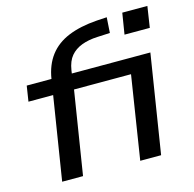

<svg xmlns="http://www.w3.org/2000/svg" viewBox="-104 -817 934 924"><g transform="rotate(-15 363.0 -355.5)"><path d="M94 0 160 -414H37L49 -491H201L167 -462L172 -490Q183 -559 218 -605Q253 -651 312.5 -675.5Q372 -700 456 -706L506 -709L501 -632L438 -629Q393 -627 359 -614Q325 -601 304 -576Q283 -551 276 -507L270 -467L250 -491H665L587 0H483L548 -414H264L198 0ZM567 -606 584 -711H709L693 -606Z"/></g></svg>

Font: Nunito Sans 10pt Expanded Medium
Style: Italic
Weight: 500
Width: 7
Italic angle: -9°
Designer: Vernon Adams
Foundry: Vernon Adams
Version: Version 3.101;gftools[0.9.27]